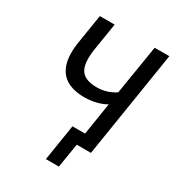

<svg xmlns="http://www.w3.org/2000/svg" viewBox="-204 -823 1002 1101"><g transform="rotate(30 297.5 -272.5)"><path d="M358 160H272L310 -79H447L435 0H384ZM381 0 427 -292Q409 -281 385.5 -273Q362 -265 336 -261Q310 -257 285 -257Q213 -257 166.5 -284.5Q120 -312 102.5 -370.5Q85 -429 100 -518L130 -705H228L199 -525Q184 -427 211.5 -384.5Q239 -342 318 -342Q351 -342 382 -351.5Q413 -361 440 -379L493 -705H590L478 0Z"/></g></svg>

Font: Nunito Sans 10pt Condensed SemiBold
Style: Italic
Weight: 600
Width: 3
Italic angle: -9°
Designer: Vernon Adams
Foundry: Vernon Adams
Version: Version 3.101;gftools[0.9.27]